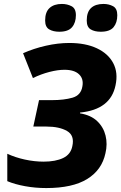

<svg xmlns="http://www.w3.org/2000/svg" viewBox="-20 -944 615 974"><path d="M491 -783Q460 -783 440 -795Q420 -807 420 -840Q420 -883 442 -903.5Q464 -924 505 -924Q532 -924 553.5 -912.5Q575 -901 575 -867Q575 -829 556 -806Q537 -783 491 -783ZM281 -783Q250 -783 229.5 -795Q209 -807 209 -840Q209 -883 231.5 -903.5Q254 -924 294 -924Q321 -924 343 -912.5Q365 -901 365 -867Q365 -829 345.5 -806Q326 -783 281 -783ZM215 10Q159 10 107 0.5Q55 -9 17 -25V-164Q58 -145 106.5 -134.5Q155 -124 201 -124Q262 -124 300.5 -142.5Q339 -161 347 -203Q359 -257 320 -279.5Q281 -302 215 -302H149L178 -436H243Q305 -436 348 -448.5Q391 -461 398 -506Q405 -544 381 -567Q357 -590 307 -590Q273 -590 230.5 -579Q188 -568 147 -548L97 -674Q151 -698 212.5 -712Q274 -726 332 -726Q414 -726 471.5 -699Q529 -672 554.5 -623.5Q580 -575 566 -511Q541 -388 386 -373V-369Q441 -360 473 -329.5Q505 -299 515.5 -256Q526 -213 515 -167Q497 -82 422.5 -36Q348 10 215 10Z"/></svg>

Font: Noto Sans ExtraBold
Style: Italic
Weight: 800
Italic angle: -12°
Designer: Monotype Design Team
Foundry: Monotype Imaging Inc.
Version: Version 2.013; ttfautohint (v1.8.4.7-5d5b)